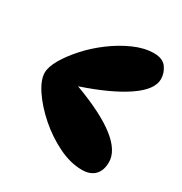

<svg xmlns="http://www.w3.org/2000/svg" viewBox="-111 -643 572 602"><g transform="rotate(30 174.5 -342.0)"><path d="M265 -127Q223 -127 178.5 -149Q134 -171 96.5 -204Q59 -237 35.5 -272Q12 -307 12 -333Q12 -354 28.5 -382.5Q45 -411 72.5 -441.5Q100 -472 135 -498Q170 -524 207.5 -540.5Q245 -557 279 -557Q311 -557 324.5 -538Q338 -519 338 -497Q338 -459 281.5 -420.5Q225 -382 124 -348Q327 -273 327 -190Q327 -160 311 -143.5Q295 -127 265 -127Z"/></g></svg>

Font: DynaPuff Condensed Medium
Style: Regular
Weight: 500
Width: 3
Designer: Toshi Omagari, Jennifer Daniel
Foundry: Google Fonts
Version: Version 2.000; ttfautohint (v1.8.4.7-5d5b)